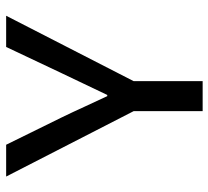

<svg xmlns="http://www.w3.org/2000/svg" viewBox="-48 -648 695 640"><g transform="rotate(-90 300.0 -327.5)"><path d="M250 0V-230L32 -655H138L229 -470Q247 -433 264 -395.5Q281 -358 300 -318H304Q323 -358 341 -395.5Q359 -433 377 -471L464 -655H568L350 -230V0Z"/></g></svg>

Font: Source Code Pro ExtraLight Medium
Style: Regular
Weight: 500
Monospace: yes
Version: Version 1.018;hotconv 1.0.116;makeotfexe 2.5.65601